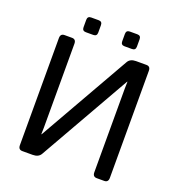

<svg xmlns="http://www.w3.org/2000/svg" viewBox="-149 -967 1007 1089"><g transform="rotate(20 354.5 -423.0)"><path d="M107.4 0Q83 0 83 -26.9V-673.3Q83 -700.2 107.4 -700.2H152.3Q176.8 -700.2 176.8 -673.3V-166Q176.8 -146.5 175.8 -127H177.7L490.2 -675.8Q503.9 -700.2 539.1 -700.2H601.6Q626 -700.2 626 -673.3V-26.9Q626 0 601.6 0H556.6Q532.2 0 532.2 -26.9V-534.2Q532.2 -553.7 533.2 -573.2H531.2L218.8 -24.4Q205.1 0 169.9 0ZM215.3 -756.8Q193.4 -756.8 193.4 -778.8V-823.7Q193.4 -845.7 215.3 -845.7H260.3Q282.2 -845.7 282.2 -823.7V-778.8Q282.2 -756.8 260.3 -756.8ZM448.7 -756.8Q426.8 -756.8 426.8 -778.8V-823.7Q426.8 -845.7 448.7 -845.7H493.7Q515.6 -845.7 515.6 -823.7V-778.8Q515.6 -756.8 493.7 -756.8Z"/></g></svg>

Font: Istok Web
Style: Regular
Weight: 400
Designer: Andrey V. Panov
Foundry: Andrey V. Panov
Version: Version 1.0.2g